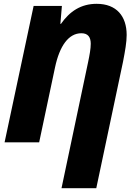

<svg xmlns="http://www.w3.org/2000/svg" viewBox="-20 -745 701 1005"><path d="M302 240H484L624 -422C635 -479 643 -524 643 -562C643 -660 590 -725 486 -725C404 -725 345 -686 299 -620H296L304 -714H156L4 0H185L268 -392C292 -505 339 -571 406 -571C441 -571 455 -550 455 -516C455 -490 449 -457 441 -419Z"/></svg>

Font: Noto Sans UI SemiCondensed Black
Style: Italic
Weight: 900
Width: 4
Italic angle: -372°
Designer: Monotype Design Team
Foundry: Monotype Imaging Inc.
Version: Version 1.901